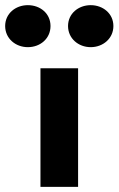

<svg xmlns="http://www.w3.org/2000/svg" viewBox="-92 -725 460 745"><path d="M172 -624C172 -576 212 -542 260 -542C308 -542 348 -576 348 -624C348 -672 308 -705 260 -705C212 -705 172 -672 172 -624ZM-72 -624C-72 -576 -32 -542 16 -542C65 -542 104 -576 104 -624C104 -672 65 -705 16 -705C-32 -705 -72 -672 -72 -624ZM65 -460V0H211V-460Z"/></svg>

Font: Jost
Style: Bold
Weight: 700
Version: Version 3.710